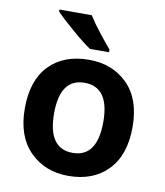

<svg xmlns="http://www.w3.org/2000/svg" viewBox="-86 -837 789 918"><g transform="rotate(10 308.5 -378.0)"><path d="M570 -273Q570 -409 497 -481.5Q424 -554 310 -554Q188 -554 117.5 -481.5Q47 -409 47 -273Q47 -137 120.5 -63.5Q194 10 307 10Q428 10 499 -63.5Q570 -137 570 -273ZM189 -273Q189 -442 308 -442Q428 -442 428 -273Q428 -102 309 -102Q189 -102 189 -273ZM285 -766H128V-756Q155 -728 210.5 -680Q266 -632 304 -606H397V-619Q373 -647 339.5 -689.5Q306 -732 285 -766Z"/></g></svg>

Font: Noto Sans UI
Style: Bold
Weight: 700
Designer: Monotype Design Team
Foundry: Monotype Imaging Inc.
Version: Version 1.901